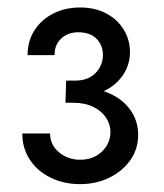

<svg xmlns="http://www.w3.org/2000/svg" viewBox="-20 -916 426 500"><path d="M188.5 -436.5Q146.5 -436.5 112.3 -453.1Q78.1 -469.7 58.1 -499.5Q38.1 -529.3 38.1 -568.4H110.4Q110.4 -538.6 133.8 -519.3Q157.2 -500 188.5 -500Q223.1 -500 245.4 -521.2Q267.6 -542.5 267.6 -572.3Q267.6 -592.3 256.1 -609.6Q244.6 -627 222.9 -637.7Q201.2 -648.4 169.9 -648.4H150.4L152.3 -706.1H175.8Q209.5 -706.1 228.8 -725.8Q248 -745.6 248 -772.5Q248 -798.3 231.2 -815.2Q214.4 -832 183.6 -832Q157.2 -832 139.6 -815.9Q122.1 -799.8 122.1 -772.5H51.8Q51.8 -808.6 69.6 -836.7Q87.4 -864.7 118.4 -880.6Q149.4 -896.5 188.5 -896.5Q227.5 -896.5 256.8 -880.9Q286.1 -865.2 302.2 -838.9Q318.4 -812.5 318.4 -780.3Q318.4 -747.6 300.5 -720.9Q282.7 -694.3 252.7 -679.7Q222.7 -665 185.5 -668V-686.5Q229 -688.5 263.9 -673.3Q298.8 -658.2 319.3 -629.9Q339.8 -601.6 339.8 -564.5Q339.8 -528.3 319.6 -499.3Q299.3 -470.2 264.9 -453.4Q230.5 -436.5 188.5 -436.5Z"/></svg>

Font: Reddit Sans
Style: Regular
Weight: 400
Designer: Stephen Hutchings
Foundry: Reddit
Version: Version 1.014